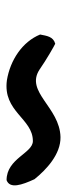

<svg xmlns="http://www.w3.org/2000/svg" viewBox="143 -561 204 584"><g transform="rotate(-90 245.0 -269.0)"><path d="M432 -249C428 -229 426 -209 404 -203C399 -205 355 -230 325 -251C257 -295 211 -189 120 -187C68 -186 21 -230 -8 -266C-26 -305 -38 -341 -11 -351C55 -351 71 -271 108 -271C177 -271 197 -363 293 -350C354 -340 410 -303 432 -249Z"/></g></svg>

Font: Snowfall
Style: RevObl
Weight: 400
Designer: Jasper
Foundry: Cannot Into Space Fonts
Version: Version 0.9